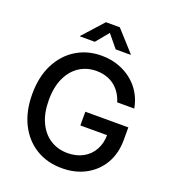

<svg xmlns="http://www.w3.org/2000/svg" viewBox="-166 -1068 1078 1203"><g transform="rotate(20 372.5 -467.0)"><path d="M384.8 10.3Q285.6 10.3 210.9 -35.6Q136.2 -81.5 94.2 -165.3Q52.2 -249 52.2 -363.3Q52.2 -479 94.7 -562.7Q137.2 -646.5 211.4 -692.1Q285.6 -737.8 380.4 -737.8Q439.5 -737.8 490.5 -720.2Q541.5 -702.6 582 -670.4Q622.6 -638.2 648.7 -593.8Q674.8 -549.3 684.1 -496.1H570.3Q560.5 -528.3 543.5 -554.2Q526.4 -580.1 502.4 -598.6Q478.5 -617.2 448 -627Q417.5 -636.7 381.3 -636.7Q318.8 -636.7 269.3 -604.7Q219.7 -572.8 191.2 -511.7Q162.6 -450.7 162.6 -363.8Q162.6 -276.9 191.2 -216.1Q219.7 -155.3 270 -123Q320.3 -90.8 385.3 -90.8Q443.4 -90.8 487.5 -114.7Q531.7 -138.7 556.4 -182.6Q581.1 -226.6 581.1 -285.6L610.4 -281.2H402.8V-372.6H689.5V-289.6Q689.5 -198.2 650.1 -131.1Q610.8 -64 542 -26.9Q473.1 10.3 384.8 10.3ZM308.6 -804.7H210V-808.1L332 -943.8H424.8L547.4 -808.1V-804.7H447.8L378.4 -889.2Z"/></g></svg>

Font: Inter 17pt Medium
Style: Regular
Weight: 500
Version: Version 4.001;git-66647c0bb